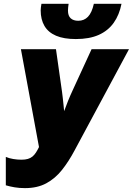

<svg xmlns="http://www.w3.org/2000/svg" viewBox="-20 -970 692 1000"><path d="M109.9 9.8Q80.6 9.8 56.2 5.6Q31.7 1.5 10.3 -4.9V-152.8Q26.9 -145.5 49.1 -141.8Q71.3 -138.2 91.3 -138.2Q111.3 -138.2 125.2 -142.3Q139.2 -146.5 149.2 -154.8Q159.2 -163.1 167.2 -175.5Q175.3 -188 183.1 -204.1L88.9 -713.9H271.5L303.2 -490.7Q305.2 -477.5 307.1 -458.7Q309.1 -439.9 311 -421.9Q313 -403.8 314 -391.1Q322.8 -415.5 334 -443.4Q345.2 -471.2 357.9 -498.5L457 -713.9H651.9L368.7 -187Q337.9 -128.9 302.5 -84.5Q267.1 -40 220.7 -15.1Q174.3 9.8 109.9 9.8ZM375 -766.6Q312.5 -766.6 272 -783.9Q231.4 -801.3 211.7 -834.7Q191.9 -868.2 191.9 -916Q191.9 -921.9 193.1 -932.1Q194.3 -942.4 195.8 -950.2H337.4Q335.9 -941.4 335 -931.9Q334 -922.4 334 -915Q334 -887.7 348.1 -874.8Q362.3 -861.8 387.7 -861.8Q418 -861.8 438.2 -882.8Q458.5 -903.8 468.8 -950.2H612.8Q601.6 -892.6 572.3 -851.3Q543 -810.1 494.4 -788.3Q445.8 -766.6 375 -766.6Z"/></svg>

Font: Open Sans SemiCondensed ExtraBold
Style: Italic
Weight: 800
Width: 4
Italic angle: -12°
Designer: Monotype Design Team
Foundry: Monotype Imaging Inc.
Version: Version 3.003